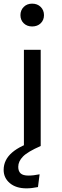

<svg xmlns="http://www.w3.org/2000/svg" viewBox="-36 -800 338 1052"><path d="M187 -527V0H95V-527ZM140 -780Q169 -780 187 -762Q205 -744 205 -717Q205 -690 187 -672.5Q169 -655 140 -655Q112 -655 94 -672.5Q76 -690 76 -717Q76 -744 94 -762Q112 -780 140 -780ZM187 0Q116 31 90 57.5Q64 84 64 114Q64 138 77 150Q90 162 120 162Q147 162 181 155L172 225Q137 232 109 232Q52 232 18 203.5Q-16 175 -16 131Q-16 76 30 36Q76 -4 173 -33Z"/></svg>

Font: Firava
Style: Regular
Weight: 400
Designer: Carrois Corporate & Edenspiekermann AG
Foundry: Greg Finn Gibson
Version: Version 5.000